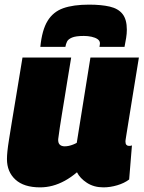

<svg xmlns="http://www.w3.org/2000/svg" viewBox="-20 -798 619 828"><path d="M153 10Q83 10 46.5 -23.5Q10 -57 10 -112Q10 -126 12 -146Q14 -166 19 -197Q24 -228 31.5 -274.5Q39 -321 50.5 -389Q62 -457 77 -550H287Q278 -497 271 -453Q264 -409 258 -372.5Q252 -336 247 -305.5Q242 -275 238 -248.5Q234 -222 231 -198Q230 -182 237.5 -174.5Q245 -167 259 -167Q268 -167 277 -169Q286 -171 295 -174.5Q304 -178 311 -182L370 -550H579Q562 -445 551 -378Q540 -311 534 -272.5Q528 -234 525 -216.5Q522 -199 521.5 -194Q521 -189 521 -188Q521 -178 525 -173.5Q529 -169 535 -169Q537 -169 540.5 -169Q544 -169 549 -171L537 -24Q516 -8 485.5 1Q455 10 426 10Q385 10 355 -9.5Q325 -29 312 -55Q286 -33 259.5 -18.5Q233 -4 206.5 3Q180 10 153 10ZM364 -778Q417 -778 453.5 -769.5Q490 -761 508.5 -737.5Q527 -714 527 -670Q527 -653 524 -634.5Q521 -616 517 -596H409Q410 -602 410.5 -605.5Q411 -609 411 -611Q411 -622 401 -629Q391 -636 375 -639.5Q359 -643 342 -643Q307 -643 290.5 -636Q274 -629 269 -618.5Q264 -608 262 -596H154Q161 -668 185 -707.5Q209 -747 252.5 -762.5Q296 -778 364 -778Z"/></svg>

Font: Georama ExtraCondensed Thin Black
Style: Italic
Weight: 900
Italic angle: -9°
Version: Version 1.001